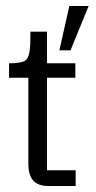

<svg xmlns="http://www.w3.org/2000/svg" viewBox="-20 -617 318 637"><path d="M214 -450 274 -597H210L177 -450ZM231 0V-52H136V-359H230V-407H136V-512H81C81 -455 80 -421 58 -413C47 -409 31 -407 10 -407V-359H74V-75C74 -28 91 0 140 0Z"/></svg>

Font: OSH Darker Grotesque Medium
Style: Regular
Weight: 500
Designer: Gabriel Lam
Foundry: TypeRant
Version: Version 1.000;Glyphs 3.1.1 (3148)